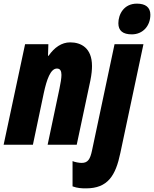

<svg xmlns="http://www.w3.org/2000/svg" viewBox="-33 -796 847 1056"><path d="M692 -607C753 -607 794 -654 794 -715C794 -756 767 -776 720 -776C648 -776 618 -717 618 -668C618 -627 643 -607 692 -607ZM-13 0H148L208 -285C224 -359 245 -419 280 -419C298 -419 305 -406 305 -384C305 -366 300 -337 294 -308L229 0H389L464 -353C471 -388 473 -413 473 -433C473 -533 412 -563 353 -563C306 -563 266 -535 234 -489H231L233 -553H105ZM440 240C560 240 603 170 629 45L756 -553H597L473 32C463 79 451 100 416 100C404 100 378 96 366 90V229C393 239 416 240 440 240Z"/></svg>

Font: Noto Sans ExtraCondensed Black
Style: Italic
Weight: 900
Width: 2
Italic angle: -12°
Designer: Monotype Design Team
Foundry: Monotype Imaging Inc.
Version: Version 2.013